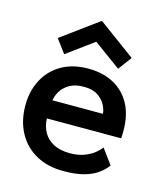

<svg xmlns="http://www.w3.org/2000/svg" viewBox="-99 -703 682 791"><g transform="rotate(15 242.0 -307.5)"><path d="M123 -180Q124 -147.5 138.5 -121.5Q153 -95.5 181.2 -80.8Q209.5 -66 250.5 -66Q286 -66 311.8 -75.8Q337.5 -85.5 354.5 -99.2Q371.5 -113 379.5 -125L427 -60.5Q411.5 -39.5 388 -23Q364.5 -6.5 329.8 2.8Q295 12 244 12Q177 12 127.5 -15.5Q78 -43 50.8 -93Q23.5 -143 23.5 -210Q23.5 -270 48.5 -318.2Q73.5 -366.5 121.2 -394.5Q169 -422.5 236 -422.5Q298.5 -422.5 344.5 -397.5Q390.5 -372.5 415.8 -325.8Q441 -279 441 -213Q441 -209 440.8 -196.5Q440.5 -184 439.5 -180ZM341 -258Q340.5 -274 330.2 -294.5Q320 -315 297.5 -330.2Q275 -345.5 237.5 -345.5Q199 -345.5 175 -330.8Q151 -316 139.5 -295.8Q128 -275.5 126 -258ZM353.5 -453.5 238 -538 123.5 -454 80.5 -511.5 238 -627 396 -511Z"/></g></svg>

Font: League Spartan Thin Medium
Style: Regular
Weight: 500
Version: Version 2.002